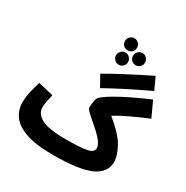

<svg xmlns="http://www.w3.org/2000/svg" viewBox="-235 -1259 1423 1472"><g transform="rotate(30 476.0 -522.5)"><path d="M871 -168Q871 -216 833 -290Q795 -364 674 -463Q766 -519 952 -597L890 -731Q752 -672 652 -618Q552 -564 518 -530Q507 -520 502 -488Q497 -456 497 -434Q497 -418 540.5 -380.5Q584 -343 630 -302Q703 -234 703 -191Q703 -154 644.5 -143Q586 -132 464 -132L438 21Q666 21 768.5 -25Q871 -71 871 -168ZM438 21 484 -11 464 -132Q307 -132 246 -166Q185 -200 185 -255Q185 -281 191.5 -312.5Q198 -344 205 -373L70 -405Q59 -367 46 -315.5Q33 -264 33 -211Q33 -148 69.5 -95Q106 -42 194.5 -10.5Q283 21 438 21ZM494 -603Q560 -640 644 -683.5Q728 -727 865 -792L816 -898Q683 -832 594 -785Q505 -738 440 -700ZM532 -959.2Q554.4 -959.2 569.8 -974.6Q585.2 -990 585.2 -1012.4Q585.2 -1034.8 569.8 -1050.6Q554.4 -1066.3 532 -1066.3Q509.6 -1066.3 494.2 -1050.6Q478.8 -1034.8 478.8 -1012.4Q478.8 -990 494.2 -974.6Q509.6 -959.2 532 -959.2ZM642.6 -891.3Q664.3 -891.3 679.7 -907.1Q695.1 -922.8 695.1 -944.5Q695.1 -966.2 679.7 -982.7Q664.3 -999.1 642.6 -999.1Q620.2 -999.1 604.5 -982.7Q588.7 -966.2 588.7 -944.5Q588.7 -922.8 604.5 -907.1Q620.2 -891.3 642.6 -891.3ZM527.1 -829.7Q548.8 -829.7 564.6 -845.5Q580.3 -861.2 580.3 -882.9Q580.3 -904.6 564.6 -921.1Q548.8 -937.5 527.1 -937.5Q505.4 -937.5 489.7 -921.1Q473.9 -904.6 473.9 -882.9Q473.9 -861.2 489.7 -845.5Q505.4 -829.7 527.1 -829.7Z"/></g></svg>

Font: Noto Sans Arabic Extra
Style: Regular
Weight: 800
Designer: Nadine Chahine - Monotype Design Team
Foundry: Monotype Imaging Inc.
Version: Version 1.902